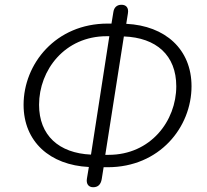

<svg xmlns="http://www.w3.org/2000/svg" viewBox="-20 -758 867 806"><path d="M371 28C391 28 403 17 407 -6L415 -56H432C650 -56 784 -224 784 -396C784 -551 674 -650 510 -658L517 -702C521 -726 509 -738 490 -738C471 -738 459 -727 456 -708L448 -659H432C214 -659 79 -490 79 -318C79 -163 190 -65 353 -57L345 -9C341 13 351 28 371 28ZM144 -318C144 -464 252 -606 428 -606H439L362 -109C227 -115 144 -190 144 -318ZM422 -108 500 -605C636 -600 720 -526 720 -396C720 -250 612 -108 436 -108Z"/></svg>

Font: SN Pro Light
Style: Italic
Weight: 300
Italic angle: -8.99998°
Designer: Tobias Whetton
Foundry: Supernotes
Version: Version 1.001;Glyphs 3.2 (3249)